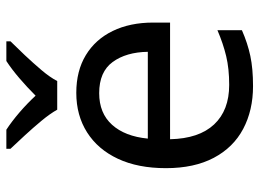

<svg xmlns="http://www.w3.org/2000/svg" viewBox="-126 -680 816 604"><g transform="rotate(-90 282.0 -378.0)"><path d="M292 -546Q361 -546 410.5 -516Q460 -486 486.5 -431.5Q513 -377 513 -304V-251H146Q148 -160 192.5 -112.5Q237 -65 317 -65Q368 -65 407.5 -74.5Q447 -84 489 -102V-25Q448 -7 408 1.5Q368 10 313 10Q237 10 178.5 -21Q120 -52 87.5 -113.5Q55 -175 55 -264Q55 -352 84.5 -415Q114 -478 167.5 -512Q221 -546 292 -546ZM291 -474Q228 -474 191.5 -433.5Q155 -393 148 -321H421Q420 -389 389 -431.5Q358 -474 291 -474ZM239 -606Q226 -629 204 -655.5Q182 -682 158 -708Q134 -734 116 -753V-766H176Q202 -749 230 -725Q258 -701 283 -674Q310 -701 338 -725Q366 -749 392 -766H454V-753Q435 -734 410.5 -708Q386 -682 363.5 -655.5Q341 -629 329 -606Z"/></g></svg>

Font: Noto Sans Sharada
Style: Regular
Weight: 400
Designer: Monotype Design Team
Foundry: Monotype Imaging Inc.
Version: Version 2.006; ttfautohint (v1.8.4.7-5d5b)